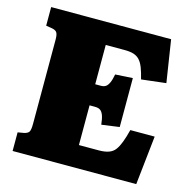

<svg xmlns="http://www.w3.org/2000/svg" viewBox="-104 -804 895 906"><g transform="rotate(15 343.5 -351.5)"><path d="M36 0V-91L65 -96Q84 -100 90 -109.5Q96 -119 96 -149V-560Q96 -586 89 -595.5Q82 -605 62 -608L36 -612V-703H622L654 -497L534 -483Q526 -516 517.5 -538Q509 -560 497 -573Q485 -586 467.5 -591.5Q450 -597 422 -597H331V-405H359Q373 -405 382 -411Q391 -417 398 -432Q405 -447 410 -474L495 -479V-240L408 -228Q405 -257 399 -273Q393 -289 383.5 -295.5Q374 -302 357 -302H331V-108H428Q457 -108 476.5 -115Q496 -122 507.5 -137.5Q519 -153 528.5 -178Q538 -203 547 -239H666L640 0Z"/></g></svg>

Font: Literata 18pt Black
Style: Regular
Weight: 900
Designer: Latin by Veronika Burian and Jose Scaglione. Greek by Irene Vlachou. Cyrillic by Vera Evstafieva.
Foundry: TypeTogether
Version: Version 3.103;gftools[0.9.29]